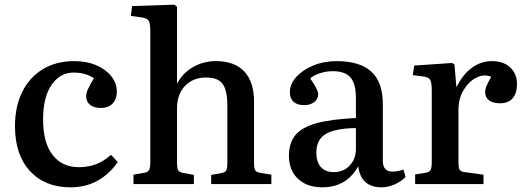

<svg xmlns="http://www.w3.org/2000/svg" viewBox="-20 -786 2237 820"><path d="M281 14Q172 14 108 -55.5Q44 -125 44 -247Q44 -331 75 -393.5Q106 -456 163 -490.5Q220 -525 297 -525Q351 -525 392 -507Q433 -489 456 -459.5Q479 -430 479 -395Q479 -364 461.5 -344.5Q444 -325 410 -325Q381 -325 364.5 -338.5Q348 -352 348 -375Q348 -388 355.5 -405Q363 -422 381 -452Q346 -476 294 -476Q237 -476 200.5 -424Q164 -372 164 -275Q164 -177 204.5 -124.5Q245 -72 317 -72Q358 -72 392 -85.5Q426 -99 454 -125L483 -94Q448 -43 397 -14.5Q346 14 281 14Z M550 0V-40L595 -48Q611 -50 616.5 -60Q622 -70 622 -95V-651Q622 -686 615 -697.5Q608 -709 582 -712L539 -718L544 -760L725 -766L736 -757V-433V-428Q759 -473 803.5 -499Q848 -525 902 -525Q983 -525 1024 -480Q1065 -435 1065 -352V-88Q1065 -66 1070.5 -58Q1076 -50 1096 -47L1139 -40V0H882V-39L922 -46Q940 -49 945.5 -57Q951 -65 951 -88V-333Q951 -400 931 -427.5Q911 -455 860 -455Q805 -455 770.5 -419.5Q736 -384 736 -322V-92Q736 -69 740.5 -60Q745 -51 760 -48L808 -39V0Z M1357 14Q1291 14 1252.5 -22.5Q1214 -59 1214 -121Q1214 -176 1242 -209.5Q1270 -243 1332.5 -260Q1395 -277 1500 -282V-368Q1500 -428 1477 -455Q1454 -482 1401 -482Q1373 -482 1345.5 -473Q1318 -464 1305 -451Q1323 -425 1331 -409Q1339 -393 1339 -384Q1339 -364 1322.5 -350.5Q1306 -337 1279 -337Q1249 -337 1233.5 -351.5Q1218 -366 1218 -392Q1218 -427 1245 -457Q1272 -487 1317.5 -506Q1363 -525 1418 -525Q1517 -525 1566 -480Q1615 -435 1615 -341V-99Q1615 -53 1657 -53Q1678 -53 1703 -62L1712 -30Q1691 -9 1663.5 2.5Q1636 14 1610 14Q1521 14 1510 -76Q1460 14 1357 14ZM1405 -51Q1447 -51 1473.5 -79Q1500 -107 1500 -150V-239Q1412 -238 1371.5 -214Q1331 -190 1331 -134Q1331 -95 1350 -73Q1369 -51 1405 -51Z M1753 0V-41L1798 -48Q1814 -51 1819 -60.5Q1824 -70 1824 -96V-397Q1824 -431 1818 -443.5Q1812 -456 1790 -459L1743 -465L1749 -506L1911 -517L1921 -510L1929 -416H1931Q1957 -469 1996 -497Q2035 -525 2081 -525Q2130 -525 2159 -498Q2188 -471 2188 -427Q2188 -389 2170 -367Q2152 -345 2115 -345Q2084 -345 2068 -358Q2052 -371 2052 -392Q2052 -405 2058 -419.5Q2064 -434 2078 -458Q2047 -471 2014.5 -454.5Q1982 -438 1960 -401.5Q1938 -365 1938 -318V-94Q1938 -71 1942.5 -62Q1947 -53 1964 -51L2045 -40V0Z"/></svg>

Font: Literata 36pt Medium
Style: Regular
Weight: 500
Designer: Latin by Veronika Burian and Jose Scaglione. Greek by Irene Vlachou. Cyrillic by Vera Evstafieva.
Foundry: TypeTogether
Version: Version 3.002